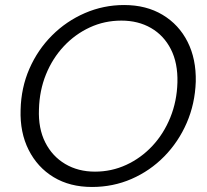

<svg xmlns="http://www.w3.org/2000/svg" viewBox="-20 -732 825 764"><path d="M346 12Q258 12 193.5 -27Q129 -66 94 -135.5Q59 -205 62 -295Q64 -383 97 -458.5Q130 -534 187 -591Q244 -648 318 -680Q392 -712 474 -712Q562 -712 627 -673Q692 -634 726.5 -565.5Q761 -497 759 -407Q756 -319 723 -243Q690 -167 633.5 -109.5Q577 -52 503.5 -20Q430 12 346 12ZM358 -49Q424 -49 482.5 -76Q541 -103 586 -151Q631 -199 657.5 -264Q684 -329 686 -404Q688 -481 660 -536Q632 -591 581 -620.5Q530 -650 463 -650Q396 -650 337.5 -623Q279 -596 234 -548Q189 -500 163 -436Q137 -372 135 -297Q132 -221 160 -165.5Q188 -110 239.5 -79.5Q291 -49 358 -49Z"/></svg>

Font: DM Sans 18pt Light
Style: Italic
Weight: 300
Italic angle: -10°
Designer: Colophon Foundry, Jonny Pinhorn
Foundry: Colophon Foundry
Version: Version 4.004;gftools[0.9.30]